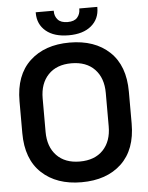

<svg xmlns="http://www.w3.org/2000/svg" viewBox="-60 -934 769 997"><g transform="rotate(-5 325.0 -436.0)"><path d="M40 -267V-433Q40 -569 117.5 -641.5Q195 -714 325 -714Q456 -714 533 -641.5Q610 -569 610 -433V-267Q610 -131 533 -58.5Q456 14 325 14Q195 14 117.5 -58.5Q40 -131 40 -267ZM490 -263V-437Q490 -515 446.5 -560.5Q403 -606 325 -606Q248 -606 204.5 -560.5Q161 -515 161 -437V-263Q161 -185 204.5 -139.5Q248 -94 325 -94Q403 -94 446.5 -139.5Q490 -185 490 -263ZM164 -882V-886H258V-882Q258 -857 274 -839Q290 -821 325 -821Q360 -821 375.5 -839Q391 -857 391 -882V-886H485V-882Q485 -823 442.5 -787.5Q400 -752 325 -752Q249 -752 206.5 -787.5Q164 -823 164 -882Z"/></g></svg>

Font: Space Grotesk Frontify SemiBold
Style: Regular
Weight: 600
Designer: Florian Karsten
Version: Version 2.000